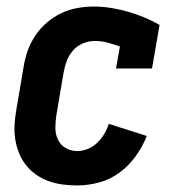

<svg xmlns="http://www.w3.org/2000/svg" viewBox="-20 -558 540 586"><path d="M216 8Q193 8 170.5 5Q148 2 127.5 -5.5Q107 -13 89.5 -25.5Q72 -38 59 -54.5Q46 -71 38 -91Q30 -111 26.5 -133.5Q23 -156 24.5 -178.5Q26 -201 30 -224L52 -354Q56 -379 64.5 -403Q73 -427 87.5 -449Q102 -471 123 -489Q144 -507 167.5 -518Q191 -529 216 -533.5Q241 -538 266 -538Q294 -538 320.5 -533.5Q347 -529 371.5 -522Q396 -515 420 -505Q444 -495 467 -482L444 -349H334L346 -416Q327 -423 308 -428Q289 -433 269 -433Q251 -433 233 -425.5Q215 -418 202.5 -403.5Q190 -389 183.5 -371.5Q177 -354 174 -336L152 -206Q149 -187 149 -168Q149 -149 156.5 -132.5Q164 -116 180 -106.5Q196 -97 216 -97Q232 -97 248 -103.5Q264 -110 276.5 -122Q289 -134 298 -149Q307 -164 312 -180L428 -143Q415 -110 394 -81Q373 -52 344.5 -31Q316 -10 282 -1Q248 8 216 8Z"/></svg>

Font: iosevka_custom_sans_ss08 XBd
Style: Italic
Weight: 800
Italic angle: -10°
Designer: Belleve Invis
Foundry: Belleve Invis
Version: Version 10.3.0; ttfautohint (v1.8.3)